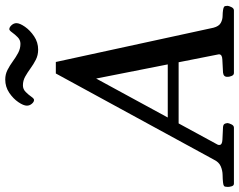

<svg xmlns="http://www.w3.org/2000/svg" viewBox="-160 -830 943 758"><g transform="rotate(-90 312.0 -451.5)"><path d="M475.1 -64.5 380.4 -543.9 119.6 -64.5Q118.7 -62.5 118.4 -60.8Q118.2 -59.1 118.2 -57.6Q118.2 -46.4 138.9 -45.4Q159.7 -44.4 189 -43Q198.2 -42 201.2 -37.4Q204.1 -32.7 204.6 -24.9Q204.1 -19.5 199.5 -9.8Q194.8 0 186.5 0H-34.7Q-42.5 0 -45.2 -9.8Q-47.9 -19.5 -47.4 -24.9Q-47.4 -36.1 -43.7 -39.1Q-40 -42 -29.8 -43Q-17.6 -44.4 -0.2 -44.7Q17.1 -44.9 33.9 -52Q50.8 -59.1 61 -80.6L400.4 -703.1H445.8L581.1 -80.6Q586.9 -59.1 599.9 -52Q612.8 -44.9 627 -44.7Q641.1 -44.4 650.4 -43Q660.2 -41.5 663.8 -38.8Q667.5 -36.1 667.5 -24.9Q667 -19.5 662.4 -9.8Q657.7 0 649.4 0H402.3Q394 0 390.4 -9.8Q386.7 -19.5 387.2 -24.9Q386.2 -41 403.8 -43Q434.6 -44.9 455.3 -45.7Q476.1 -46.4 476.1 -59.1Q476.1 -60.5 475.1 -64.5ZM189 -218.3 201.7 -261.2H468.3L475.1 -218.3ZM494.6 -772.9Q472.7 -772.9 454.8 -782Q437 -791 420.7 -803Q404.3 -814.9 388.2 -824Q372.1 -833 353.5 -833Q338.4 -833 327.4 -822Q316.4 -811 308.8 -800Q301.3 -789.1 295.9 -789.1Q288.1 -789.1 280.8 -797.9Q273.4 -806.6 273.4 -817.4Q273.4 -830.6 287.1 -850.8Q300.8 -871.1 324.2 -887Q347.7 -902.8 376.5 -902.8Q397 -902.8 414.6 -893.8Q432.1 -884.8 448.5 -872.8Q464.8 -860.8 481.7 -851.8Q498.5 -842.8 517.6 -842.8Q532.7 -842.8 543.7 -853.8Q554.7 -864.7 562.5 -875.7Q570.3 -886.7 575.2 -886.7Q583 -886.7 591.1 -877.9Q599.1 -869.1 599.1 -858.4Q599.1 -845.7 585 -825.2Q570.8 -804.7 547.1 -788.8Q523.4 -772.9 494.6 -772.9Z"/></g></svg>

Font: Gelasio
Style: Italic
Weight: 400
Italic angle: -8.5°
Designer: Eben Sorkin
Foundry: Eben Sorkin
Version: Version 1.008